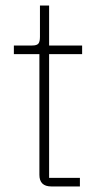

<svg xmlns="http://www.w3.org/2000/svg" viewBox="-20 -672 360 692"><path d="M165 0Q122 0 122 -42V-477H30V-508H96Q113 -508 118.5 -515Q124 -522 124 -539V-652H157V-508H276V-477H157V-31H268V0Z"/></svg>

Font: IBM Plex Sans Devanagari ExtraLight
Style: Regular
Weight: 200
Designer: Mike Abbink, Paul van der Laan, Pieter van Rosmalen, Erin McLaughlin
Foundry: Bold Monday
Version: Version 1.1